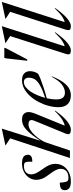

<svg xmlns="http://www.w3.org/2000/svg" viewBox="616 -1412 792 2092"><g transform="rotate(-90 1012.0 -366.0)"><path d="M68 -110.5Q71 -46 84 -29Q91 -20.5 99.5 -18.2Q108 -16 119 -16Q166 -16 192.2 -38.2Q218.5 -60.5 218.5 -101.5Q218.5 -125.5 204.5 -154.5Q190.5 -183.5 156.5 -227.5Q122.5 -272 110.5 -304Q98.5 -336 98.5 -365Q98.5 -408.5 121.5 -444Q144.5 -479.5 184.5 -500.8Q224.5 -522 276 -522Q329.5 -522 350.8 -504.5Q372 -487 372 -458Q372 -435.5 355.2 -422.8Q338.5 -410 295.5 -410Q297.5 -445.5 295 -464Q292.5 -482.5 286.5 -489.5Q276.5 -501.5 248.5 -501.5Q207.5 -501.5 182.8 -481Q158 -460.5 158 -421.5Q158 -398.5 169.5 -372.5Q181 -346.5 214.5 -299.5Q248.5 -252.5 260.8 -221.5Q273 -190.5 273 -161Q273 -111 248.5 -72.5Q224 -34 181.2 -12Q138.5 10 84 10Q29.5 10 7.5 -7.8Q-14.5 -25.5 -14.5 -55Q-14.5 -84.5 5 -97.5Q24.5 -110.5 68 -110.5Z M506 -262 418 0H336.5L550.5 -651.5L475 -700.5L475.5 -703.5L655 -742H656.5L524.5 -322Q580 -407 619.8 -450Q659.5 -493 691.2 -507.5Q723 -522 754 -522Q799.5 -522 818.2 -501.2Q837 -480.5 837 -451Q837 -434 831.5 -413.5Q826 -393 807 -347L689 -57.5Q713.5 -59.5 753 -83.2Q792.5 -107 848.5 -165L853 -161.5Q788 -69.5 735.8 -29.8Q683.5 10 645.5 10Q613.5 10 601.5 -2.8Q589.5 -15.5 602 -46L725.5 -346Q739.5 -380 744.8 -394.8Q750 -409.5 750 -418.5Q750 -451.5 703.5 -451.5Q672.5 -451.5 640.8 -430.8Q609 -410 581 -378.8Q553 -347.5 533.2 -315.8Q513.5 -284 506 -262Z M1226.5 -197.5Q1194 -116 1160 -70.8Q1126 -25.5 1091 -7.8Q1056 10 1019.5 10Q958 10 924 -24Q890 -58 890 -123Q890 -176.5 904.8 -232.5Q919.5 -288.5 946.5 -340.2Q973.5 -392 1010.2 -433Q1047 -474 1091 -498Q1135 -522 1184 -522Q1236 -522 1259.2 -497.2Q1282.5 -472.5 1282.5 -436.5Q1282.5 -415 1276.2 -392.2Q1270 -369.5 1255 -347.5Q1236.5 -336 1194.5 -319.2Q1152.5 -302.5 1098 -284.8Q1043.5 -267 987.5 -252.5Q974.5 -195.5 974.5 -152.5Q974.5 -99.5 993.5 -77Q1012.5 -54.5 1049 -54.5Q1090.5 -54.5 1133.5 -85.2Q1176.5 -116 1221 -198.5ZM1165.5 -502Q1135.5 -502 1108.8 -481.8Q1082 -461.5 1059.5 -427.5Q1037 -393.5 1020 -352.2Q1003 -311 992 -269.5Q1079.5 -298.5 1127.2 -325.8Q1175 -353 1193.2 -382.2Q1211.5 -411.5 1211.5 -446Q1211.5 -471.5 1199.5 -486.8Q1187.5 -502 1165.5 -502Z M1396 -465.5 1422 -696.5 1428 -715H1537.5L1532 -696.5L1410.5 -465.5Z M1665 -651.5 1589.5 -700.5 1590 -703.5 1771.5 -742H1773L1553.5 -58Q1572 -59 1608.8 -82Q1645.5 -105 1702.5 -165L1707 -161.5Q1642.5 -70.5 1593.2 -30.2Q1544 10 1511 10Q1479 10 1470 -2.5Q1461 -15 1471 -46Z M1929 -651.5 1853.5 -700.5 1854 -703.5 2035.5 -742H2037L1817.5 -58Q1836 -59 1872.8 -82Q1909.5 -105 1966.5 -165L1971 -161.5Q1906.5 -70.5 1857.2 -30.2Q1808 10 1775 10Q1743 10 1734 -2.5Q1725 -15 1735 -46Z"/></g></svg>

Font: Newsreader Display
Style: Italic
Weight: 400
Italic angle: -17°
Designer: Hugues Gentile
Foundry: Production Type
Version: Version 1.001